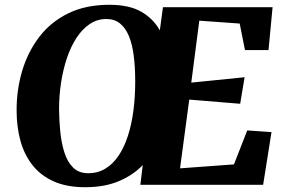

<svg xmlns="http://www.w3.org/2000/svg" viewBox="-20 -773 1190 803"><path d="M336 10Q259.5 10 205 -14.2Q150.5 -38.5 116 -82.2Q81.5 -126 65.5 -184.2Q49.5 -242.5 49.5 -310.5Q49 -395.5 72.2 -474.8Q95.5 -554 143 -617Q190.5 -680 264 -716.5Q337.5 -753 437.5 -753Q520.5 -753 571 -723.8Q621.5 -694.5 648.5 -646L661.5 -743H1120L1103 -563.5H1004.5L982.5 -674.5L813.5 -686.5L780 -427.5L1003 -450L984.5 -339L771.5 -356.5L733 -69L958.5 -85.5L1014 -227.5L1115.5 -220.5L1080.5 0H567L577 -82.5Q536 -40 476.2 -15Q416.5 10 336 10ZM349 -48.5Q389 -48.5 420.8 -67.8Q452.5 -87 476 -122Q499.5 -157 515 -205Q530.5 -253 538 -310.5Q545.5 -368 545.5 -432Q545.5 -492.5 539.2 -540.8Q533 -589 518.8 -623Q504.5 -657 481.5 -675.2Q458.5 -693.5 424.5 -693.5Q387 -693.5 355.8 -672.8Q324.5 -652 300.5 -615.5Q276.5 -579 260.2 -531Q244 -483 235.5 -428Q227 -373 227 -316Q227.5 -268.5 232.2 -221.2Q237 -174 249.5 -134.8Q262 -95.5 286 -72Q310 -48.5 349 -48.5Z"/></svg>

Font: Merriweather 24pt Black
Style: Italic
Weight: 900
Italic angle: -7.8°
Designer: Eben Sorkin
Foundry: Eben Sorkin
Version: Version 2.101